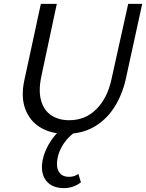

<svg xmlns="http://www.w3.org/2000/svg" viewBox="-20 -678 751 987"><path d="M319 10Q241 10 186.5 -23.5Q132 -57 109.5 -119Q87 -181 105 -265L190 -658H272L192 -283Q177 -210 191.5 -160Q206 -110 244 -85Q282 -60 336 -60Q418 -60 474.5 -116Q531 -172 552 -266L639 -658H711L626 -269Q607 -187 566 -124Q525 -61 463 -25.5Q401 10 319 10ZM309 289Q247 289 217 250.5Q187 212 199 146Q209 94 244 42.5Q279 -9 340 -49L384 -12Q335 19 308 59.5Q281 100 275 140Q268 180 283 205.5Q298 231 336 231Q350 231 361.5 227Q373 223 383 216L396 260Q374 275 353.5 282Q333 289 309 289Z"/></svg>

Font: Ysabeau Infant Medium
Style: Italic
Weight: 500
Italic angle: -12°
Designer: Christian Thalmann (Catharsis Fonts)
Version: Version 2.001;gftools[0.9.30]; featfreeze: ss01,ss02,lnum